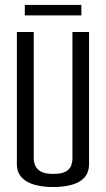

<svg xmlns="http://www.w3.org/2000/svg" viewBox="-20 -749 428 774"><path d="M194 5Q153 5 120 -4Q87 -13 67.5 -33.5Q48 -54 48 -89V-620H116V-111Q116 -95 122.5 -80.5Q129 -66 145.5 -57Q162 -48 194 -48Q227 -48 244 -57Q261 -66 266.5 -80.5Q272 -95 272 -111V-620H339V-89Q339 -54 320.5 -33.5Q302 -13 269 -4Q236 5 194 5ZM80 -687V-729H308V-687Z"/></svg>

Font: Smooch Sans Thin Medium
Style: Regular
Weight: 500
Version: Version 1.010